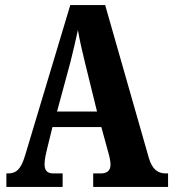

<svg xmlns="http://www.w3.org/2000/svg" viewBox="-20 -734 680 754"><path d="M5 0H226V-53H189C163 -53 155 -67 155 -90C155 -109 162 -138 166 -154L186 -235H378L404 -140C408 -127 414 -104 414 -87C414 -62 397 -53 377 -53H346V0H640V-53H631C600 -53 578 -69 565 -112L393 -714H256L79 -125C62 -66 41 -53 12 -53H5ZM204 -296 257 -492C267 -532 277 -575 286 -616C293 -574 303 -532 314 -487L361 -296Z"/></svg>

Font: Noto Serif Lao ExtraCondensed ExtraBold
Style: Regular
Weight: 800
Width: 2
Designer: Monotype Design Team
Foundry: Monotype Imaging Inc.
Version: Version 2.003